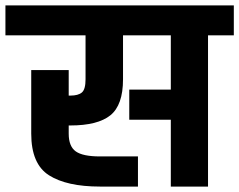

<svg xmlns="http://www.w3.org/2000/svg" viewBox="-30 -687 881 707"><path d="M831 -667V-557H736V0H599V-246H446V-357H599V-557H423V-395Q423 -300 376.5 -262.5Q330 -225 229 -225H223V-195Q223 -148 249 -129.5Q275 -111 338 -111H478V0H338Q216 0 150.5 -41.5Q85 -83 85 -195V-429H223V-335H229Q258 -335 271.5 -346.5Q285 -358 285 -395V-557H-10V-667Z"/></svg>

Font: Biryani ExtraBold
Style: Regular
Weight: 800
Designer: Dan Reynolds and Mathieu Reguer
Foundry: Dan Reynolds and Mathieu Reguer
Version: Version 1.004; ttfautohint (v1.1) -l 5 -r 5 -G 72 -x 0 -D la